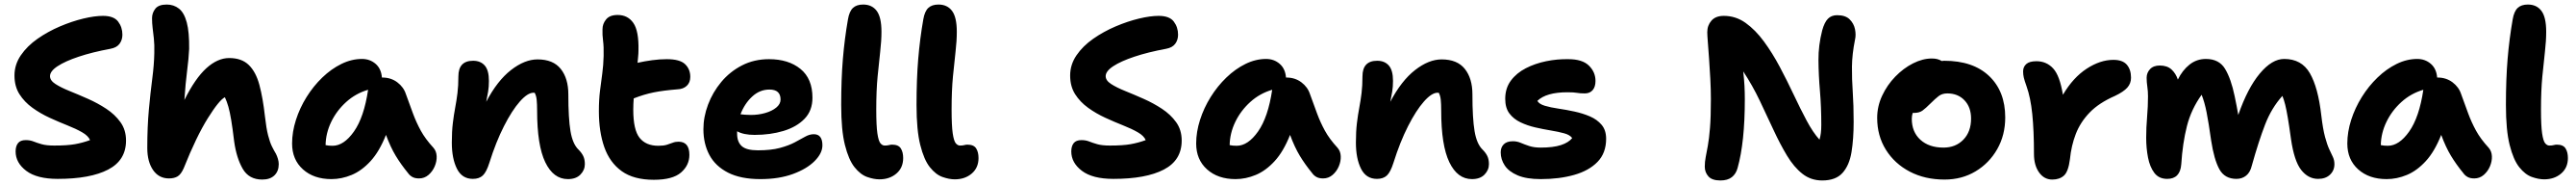

<svg xmlns="http://www.w3.org/2000/svg" viewBox="-20 -780 11387 816"><path d="M235 9Q143 9 96 -26.5Q49 -62 49 -112Q49 -135 59.5 -148.5Q70 -162 94 -162Q113 -162 128 -156Q143 -150 164 -144Q185 -138 220 -138Q277 -138 311 -144Q345 -150 378 -162Q370 -181 343 -196.5Q316 -212 278 -227Q240 -242 199.5 -260.5Q159 -279 123.5 -304.5Q88 -330 66 -364.5Q44 -399 44 -447Q44 -495 72 -536Q100 -577 146 -609Q192 -641 245 -663.5Q298 -686 348 -698Q398 -710 435 -710Q483 -710 502 -685Q521 -660 521 -627Q521 -604 508.5 -587Q496 -570 469 -565Q388 -550 328 -530Q268 -510 234.5 -488Q201 -466 201 -444Q201 -425 225 -409.5Q249 -394 287.5 -378.5Q326 -363 369 -344Q412 -325 450 -300Q488 -275 512.5 -241Q537 -207 537 -160Q537 -73 458 -32Q379 9 235 9Z M727 7Q682 7 656.5 -30Q631 -67 631 -127Q631 -221 638 -296.5Q645 -372 653 -433Q661 -494 662 -545Q663 -584 660 -610.5Q657 -637 654.5 -657.5Q652 -678 652 -700Q652 -723 666.5 -741.5Q681 -760 717 -760Q748 -760 771 -742Q794 -724 805.5 -681Q817 -638 816 -564Q814 -521 807 -467.5Q800 -414 795 -339Q843 -435 892.5 -479.5Q942 -524 993 -524Q1048 -524 1079.5 -493.5Q1111 -463 1126.5 -405.5Q1142 -348 1151 -267Q1157 -214 1165 -183Q1173 -152 1182 -134Q1191 -116 1200 -101Q1205 -91 1208.5 -79Q1212 -67 1212 -56Q1212 -25 1193 -6.5Q1174 12 1139 12Q1080 12 1052.5 -36Q1025 -84 1015 -156Q1008 -214 1002 -250Q996 -286 989.5 -309Q983 -332 974 -351Q949 -339 898.5 -258.5Q848 -178 792 -38Q780 -11 765 -2Q750 7 727 7Z M1445 10Q1367 10 1319 -33Q1271 -76 1271 -147Q1271 -198 1288 -251Q1305 -304 1335 -352Q1365 -400 1404.5 -438Q1444 -476 1489 -498Q1534 -520 1580 -520Q1615 -520 1640 -498.5Q1665 -477 1668 -438H1670Q1708 -438 1736 -417Q1764 -396 1774 -365Q1791 -318 1805.5 -279Q1820 -240 1840 -203.5Q1860 -167 1896 -128Q1909 -113 1910 -91Q1911 -69 1901.5 -46.5Q1892 -24 1874 -8.5Q1856 7 1832 7Q1814 7 1802.5 0.5Q1791 -6 1784 -16Q1752 -55 1729 -93Q1706 -131 1686 -185Q1657 -112 1618 -69.5Q1579 -27 1534.5 -8.5Q1490 10 1445 10ZM1450 -137Q1500 -137 1544.5 -200Q1589 -263 1607 -384Q1552 -368 1510 -330Q1468 -292 1444 -242.5Q1420 -193 1419 -140Q1432 -137 1450 -137Z M2490 10Q2426 10 2390 -64.5Q2354 -139 2354 -292Q2354 -322 2352 -340.5Q2350 -359 2343 -371Q2341 -371 2338 -371Q2312 -371 2277.5 -332Q2243 -293 2207.5 -223.5Q2172 -154 2143 -62Q2130 -21 2114 -6Q2098 9 2070 9Q2022 9 1999.5 -36Q1977 -81 1977 -151Q1977 -200 1981.5 -237Q1986 -274 1992 -305.5Q1998 -337 2002 -369.5Q2006 -402 2006 -443Q2006 -512 2071 -512Q2104 -512 2122.5 -491Q2141 -470 2141 -423Q2141 -397 2137.5 -376Q2134 -355 2129 -331Q2178 -424 2238.5 -471Q2299 -518 2356 -518Q2425 -518 2458.5 -476Q2492 -434 2492 -364Q2492 -258 2501.5 -201.5Q2511 -145 2537 -120Q2551 -106 2558 -91.5Q2565 -77 2565 -56Q2565 -30 2545.5 -10Q2526 10 2490 10Z M2870 13Q2781 13 2728 -25Q2675 -63 2651 -131Q2627 -199 2627 -290Q2627 -340 2632 -379.5Q2637 -419 2642 -455.5Q2647 -492 2648 -533Q2649 -574 2645.5 -600.5Q2642 -627 2643 -651Q2643 -675 2659 -694.5Q2675 -714 2710 -714Q2755 -714 2779.5 -678.5Q2804 -643 2802 -558Q2802 -544 2800.5 -530.5Q2799 -517 2798 -503Q2829 -510 2862.5 -514.5Q2896 -519 2927 -519Q2985 -519 3008 -497Q3031 -475 3031 -441Q3031 -416 3015.5 -401.5Q3000 -387 2974 -386Q2912 -381 2869.5 -372.5Q2827 -364 2781 -346Q2779 -321 2779 -296Q2779 -207 2807 -172Q2835 -137 2890 -137Q2913 -137 2927.5 -141.5Q2942 -146 2953.5 -150.5Q2965 -155 2979 -155Q3027 -155 3027 -97Q3027 -51 2990 -19Q2953 13 2870 13Z M3341 10Q3254 10 3198 -18.5Q3142 -47 3115.5 -96.5Q3089 -146 3089 -210Q3089 -264 3109.5 -318.5Q3130 -373 3168 -418.5Q3206 -464 3259.5 -491.5Q3313 -519 3379 -519Q3465 -519 3518 -476Q3571 -433 3571 -349Q3571 -292 3536 -256Q3501 -220 3443 -202.5Q3385 -185 3315 -185Q3291 -185 3271.5 -189Q3252 -193 3238 -201Q3238 -195 3238 -190Q3238 -154 3258.5 -135.5Q3279 -117 3330 -117Q3388 -117 3427 -127.5Q3466 -138 3492.5 -152Q3519 -166 3538.5 -177Q3558 -188 3577 -188Q3615 -188 3615 -139Q3615 -104 3580.5 -69.5Q3546 -35 3484.5 -12.5Q3423 10 3341 10ZM3381 -385Q3338 -385 3304.5 -354Q3271 -323 3253 -276Q3262 -275 3273 -274Q3284 -273 3299 -273Q3332 -273 3362 -281.5Q3392 -290 3411 -305.5Q3430 -321 3430 -341Q3430 -385 3381 -385Z M3867 11Q3842 11 3812.5 0.5Q3783 -10 3757 -42.5Q3731 -75 3714.5 -140.5Q3698 -206 3698 -317Q3698 -431 3705.5 -520.5Q3713 -610 3728 -695Q3734 -730 3750 -745Q3766 -760 3795 -760Q3834 -760 3855 -732Q3876 -704 3876 -640Q3876 -600 3870.5 -552.5Q3865 -505 3859 -443Q3853 -381 3853 -297Q3853 -225 3858 -191.5Q3863 -158 3871.5 -148Q3880 -138 3890 -138Q3902 -138 3909 -140Q3916 -142 3923 -142Q3951 -142 3961.5 -125.5Q3972 -109 3972 -83Q3972 -40 3942 -14.5Q3912 11 3867 11Z M4200 11Q4175 11 4145.5 0.5Q4116 -10 4090 -42.5Q4064 -75 4047.5 -140.5Q4031 -206 4031 -317Q4031 -431 4038.5 -520.5Q4046 -610 4061 -695Q4067 -730 4083 -745Q4099 -760 4128 -760Q4167 -760 4188 -732Q4209 -704 4209 -640Q4209 -600 4203.5 -552.5Q4198 -505 4192 -443Q4186 -381 4186 -297Q4186 -225 4191 -191.5Q4196 -158 4204.5 -148Q4213 -138 4223 -138Q4235 -138 4242 -140Q4249 -142 4256 -142Q4284 -142 4294.5 -125.5Q4305 -109 4305 -83Q4305 -40 4275 -14.5Q4245 11 4200 11Z M4901 9Q4809 9 4762 -26.5Q4715 -62 4715 -112Q4715 -135 4725.5 -148.5Q4736 -162 4760 -162Q4779 -162 4794 -156Q4809 -150 4830 -144Q4851 -138 4886 -138Q4943 -138 4977 -144Q5011 -150 5044 -162Q5036 -181 5009 -196.5Q4982 -212 4944 -227Q4906 -242 4865.5 -260.5Q4825 -279 4789.5 -304.5Q4754 -330 4732 -364.5Q4710 -399 4710 -447Q4710 -495 4738 -536Q4766 -577 4812 -609Q4858 -641 4911 -663.5Q4964 -686 5014 -698Q5064 -710 5101 -710Q5149 -710 5168 -685Q5187 -660 5187 -627Q5187 -604 5174.5 -587Q5162 -570 5135 -565Q5054 -550 4994 -530Q4934 -510 4900.5 -488Q4867 -466 4867 -444Q4867 -425 4891 -409.5Q4915 -394 4953.5 -378.5Q4992 -363 5035 -344Q5078 -325 5116 -300Q5154 -275 5178.5 -241Q5203 -207 5203 -160Q5203 -73 5124 -32Q5045 9 4901 9Z M5441 10Q5363 10 5315 -33Q5267 -76 5267 -147Q5267 -198 5284 -251Q5301 -304 5331 -352Q5361 -400 5400.5 -438Q5440 -476 5485 -498Q5530 -520 5576 -520Q5611 -520 5636 -498.5Q5661 -477 5664 -438H5666Q5704 -438 5732 -417Q5760 -396 5770 -365Q5787 -318 5801.5 -279Q5816 -240 5836 -203.5Q5856 -167 5892 -128Q5905 -113 5906 -91Q5907 -69 5897.5 -46.5Q5888 -24 5870 -8.5Q5852 7 5828 7Q5810 7 5798.5 0.5Q5787 -6 5780 -16Q5748 -55 5725 -93Q5702 -131 5682 -185Q5653 -112 5614 -69.5Q5575 -27 5530.5 -8.5Q5486 10 5441 10ZM5446 -137Q5496 -137 5540.5 -200Q5585 -263 5603 -384Q5548 -368 5506 -330Q5464 -292 5440 -242.5Q5416 -193 5415 -140Q5428 -137 5446 -137Z M6486 10Q6422 10 6386 -64.5Q6350 -139 6350 -292Q6350 -322 6348 -340.5Q6346 -359 6339 -371Q6337 -371 6334 -371Q6308 -371 6273.5 -332Q6239 -293 6203.5 -223.5Q6168 -154 6139 -62Q6126 -21 6110 -6Q6094 9 6066 9Q6018 9 5995.5 -36Q5973 -81 5973 -151Q5973 -200 5977.5 -237Q5982 -274 5988 -305.5Q5994 -337 5998 -369.5Q6002 -402 6002 -443Q6002 -512 6067 -512Q6100 -512 6118.5 -491Q6137 -470 6137 -423Q6137 -397 6133.5 -376Q6130 -355 6125 -331Q6174 -424 6234.5 -471Q6295 -518 6352 -518Q6421 -518 6454.5 -476Q6488 -434 6488 -364Q6488 -258 6497.5 -201.5Q6507 -145 6533 -120Q6547 -106 6554 -91.5Q6561 -77 6561 -56Q6561 -30 6541.5 -10Q6522 10 6486 10Z M6790 10Q6727 10 6688 -6.5Q6649 -23 6631 -50Q6613 -77 6613 -108Q6613 -130 6626.5 -143.5Q6640 -157 6667 -157Q6685 -157 6701.5 -150Q6718 -143 6739 -136Q6760 -129 6790 -129Q6845 -129 6879 -140Q6913 -151 6929 -171Q6919 -185 6893.5 -192Q6868 -199 6834.5 -204.5Q6801 -210 6766 -218Q6731 -226 6700.5 -240.5Q6670 -255 6651.5 -279.5Q6633 -304 6633 -344Q6633 -391 6658 -424.5Q6683 -458 6724 -479Q6765 -500 6814 -510Q6863 -520 6912 -519Q6974 -519 7003 -490.5Q7032 -462 7032 -423Q7032 -397 7019.5 -382.5Q7007 -368 6985 -368Q6963 -368 6950 -370.5Q6937 -373 6908 -373Q6814 -373 6775 -335Q6783 -321 6808 -313.5Q6833 -306 6867.5 -301Q6902 -296 6939 -288Q6976 -280 7007.5 -266.5Q7039 -253 7059 -229.5Q7079 -206 7079 -168Q7079 -105 7041 -66Q7003 -27 6937.5 -8.5Q6872 10 6790 10Z M7584 16Q7547 16 7531 -2Q7515 -20 7515 -45Q7515 -66 7519 -86.5Q7523 -107 7528.5 -137Q7534 -167 7538 -215.5Q7542 -264 7542 -342Q7542 -385 7539.5 -431.5Q7537 -478 7534 -520.5Q7531 -563 7528.5 -594.5Q7526 -626 7526 -638Q7526 -668 7544.5 -689Q7563 -710 7599 -710Q7652 -710 7695.5 -679Q7739 -648 7776.5 -597Q7814 -546 7846.5 -485Q7879 -424 7908 -362.5Q7937 -301 7965 -248.5Q7993 -196 8022 -164Q8026 -177 8028 -193Q8030 -209 8030 -229Q8030 -309 8024 -379Q8018 -449 8017.5 -514.5Q8017 -580 8034 -646Q8044 -682 8059.5 -697.5Q8075 -713 8100 -713Q8137 -713 8155.5 -694.5Q8174 -676 8179 -651Q8184 -626 8179 -605Q8166 -540 8165.5 -486Q8165 -432 8169 -374.5Q8173 -317 8173 -242Q8173 -167 8163.5 -109Q8154 -51 8124 -17.5Q8094 16 8034 16Q7984 16 7946.5 -13.5Q7909 -43 7878.5 -93.5Q7848 -144 7819 -206.5Q7790 -269 7758 -336Q7726 -403 7685 -465Q7689 -429 7690.5 -401Q7692 -373 7692 -342Q7692 -152 7660 -39Q7653 -13 7634.5 1.5Q7616 16 7584 16Z M8575 12Q8488 12 8421 -23Q8354 -58 8315.5 -119.5Q8277 -181 8277 -260Q8277 -311 8299 -358Q8321 -405 8357 -442Q8393 -479 8435.5 -500.5Q8478 -522 8519 -522Q8545 -522 8562 -511Q8568 -512 8573 -512Q8701 -512 8772 -444.5Q8843 -377 8843 -262Q8843 -184 8807.5 -122Q8772 -60 8711.5 -24Q8651 12 8575 12ZM8430 -256Q8430 -198 8468 -163.5Q8506 -129 8570 -129Q8624 -129 8658 -164Q8692 -199 8692 -257Q8692 -307 8663 -337.5Q8634 -368 8587 -368Q8564 -368 8548.5 -356Q8533 -344 8513 -324Q8491 -302 8477 -292Q8463 -282 8440 -282Q8437 -282 8434 -282Q8430 -269 8430 -256Z M9051 12Q9015 12 8992.5 -19.5Q8970 -51 8970 -101Q8970 -204 8962.5 -277Q8955 -350 8937 -400Q8928 -425 8925 -438Q8922 -451 8922 -465Q8922 -485 8936 -497.5Q8950 -510 8981 -510Q9025 -510 9054.5 -478.5Q9084 -447 9098 -362Q9143 -438 9203 -477Q9263 -516 9321 -516Q9362 -516 9380.5 -494.5Q9399 -473 9399 -437Q9399 -412 9382.5 -393.5Q9366 -375 9328 -357Q9257 -326 9216 -283.5Q9175 -241 9155 -189.5Q9135 -138 9129 -78Q9122 -23 9102.5 -5.5Q9083 12 9051 12Z M9559 9Q9522 9 9502 -17.5Q9482 -44 9474 -85.5Q9466 -127 9466 -172Q9466 -217 9470 -264Q9474 -311 9474 -355Q9474 -378 9471 -398Q9468 -418 9468 -437Q9468 -459 9483 -475Q9498 -491 9526 -491Q9559 -491 9578 -473.5Q9597 -456 9606 -429Q9626 -470 9657.5 -495Q9689 -520 9730 -520Q9788 -520 9814.5 -476.5Q9841 -433 9857 -356Q9862 -332 9866 -311.5Q9870 -291 9873 -273Q9914 -391 9968 -455.5Q10022 -520 10076 -520Q10153 -520 10189.5 -457Q10226 -394 10240 -271Q10247 -211 10256.5 -176Q10266 -141 10275.5 -121Q10285 -101 10291.5 -87Q10298 -73 10298 -56Q10298 -28 10278.5 -9.5Q10259 9 10226 9Q10182 9 10151 -30.5Q10120 -70 10106 -167Q10098 -225 10092 -260.5Q10086 -296 10080.5 -318Q10075 -340 10068 -357Q10020 -304 9991.5 -230.5Q9963 -157 9933 -50Q9926 -20 9908 -5.5Q9890 9 9865 9Q9813 9 9789.5 -33.5Q9766 -76 9753 -161Q9742 -239 9733 -284.5Q9724 -330 9711 -362Q9665 -298 9646 -223.5Q9627 -149 9621 -55Q9616 9 9559 9Z M10529 10Q10451 10 10403 -33Q10355 -76 10355 -147Q10355 -198 10372 -251Q10389 -304 10419 -352Q10449 -400 10488.5 -438Q10528 -476 10573 -498Q10618 -520 10664 -520Q10699 -520 10724 -498.5Q10749 -477 10752 -438H10754Q10792 -438 10820 -417Q10848 -396 10858 -365Q10875 -318 10889.5 -279Q10904 -240 10924 -203.5Q10944 -167 10980 -128Q10993 -113 10994 -91Q10995 -69 10985.5 -46.5Q10976 -24 10958 -8.5Q10940 7 10916 7Q10898 7 10886.5 0.5Q10875 -6 10868 -16Q10836 -55 10813 -93Q10790 -131 10770 -185Q10741 -112 10702 -69.5Q10663 -27 10618.5 -8.5Q10574 10 10529 10ZM10534 -137Q10584 -137 10628.5 -200Q10673 -263 10691 -384Q10636 -368 10594 -330Q10552 -292 10528 -242.5Q10504 -193 10503 -140Q10516 -137 10534 -137Z M11225 11Q11200 11 11170.5 0.5Q11141 -10 11115 -42.5Q11089 -75 11072.5 -140.5Q11056 -206 11056 -317Q11056 -431 11063.5 -520.5Q11071 -610 11086 -695Q11092 -730 11108 -745Q11124 -760 11153 -760Q11192 -760 11213 -732Q11234 -704 11234 -640Q11234 -600 11228.5 -552.5Q11223 -505 11217 -443Q11211 -381 11211 -297Q11211 -225 11216 -191.5Q11221 -158 11229.5 -148Q11238 -138 11248 -138Q11260 -138 11267 -140Q11274 -142 11281 -142Q11309 -142 11319.5 -125.5Q11330 -109 11330 -83Q11330 -40 11300 -14.5Q11270 11 11225 11Z"/></svg>

Font: Shantell Sans Normal
Style: Bold
Weight: 700
Designer: Stephen Nixon, Anya Danilova, Shantell Martin
Foundry: Arrow Type
Version: Version 1.009;[a7da0bfa3]